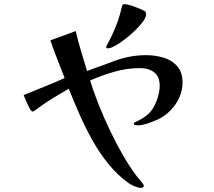

<svg xmlns="http://www.w3.org/2000/svg" viewBox="-20 -827 1040 933"><path d="M867 -425Q867 -476 841.5 -505Q816 -534 775.5 -546.5Q735 -559 690 -559Q615 -559 543.5 -533.5Q472 -508 403 -482Q389 -530 374 -578.5Q359 -627 348 -676L225 -631Q240 -585 258.5 -539Q277 -493 294 -448Q254 -429 199.5 -407.5Q145 -386 95 -365Q98 -358 106 -338.5Q114 -319 123 -302Q132 -285 139 -285Q143 -285 153 -292.5Q163 -300 167 -303Q202 -329 239.5 -351.5Q277 -374 314 -396Q338 -336 366 -272Q394 -208 429 -145.5Q464 -83 507.5 -29.5Q551 24 605 63Q615 70 633.5 78Q652 86 665 86Q670 86 674.5 83.5Q679 81 679 75Q679 72 672 63Q665 54 657 44Q649 34 646 31Q612 -13 578.5 -71Q545 -129 514.5 -193Q484 -257 459 -320Q434 -383 418 -436Q475 -461 536 -478.5Q597 -496 660 -496Q704 -496 730 -475Q756 -454 756 -410Q756 -385 747 -354.5Q738 -324 724 -302Q710 -279 688.5 -263Q667 -247 642 -236Q640 -235 635 -232.5Q630 -230 630 -225Q630 -220 639 -219Q648 -218 649 -218Q672 -218 701.5 -228.5Q731 -239 750 -248Q783 -264 809.5 -291.5Q836 -319 851.5 -353.5Q867 -388 867 -425ZM690 -757Q690 -764 686 -771Q683 -774 669.5 -780Q656 -786 639 -792.5Q622 -799 607 -803Q592 -807 587 -807Q577 -807 575 -802.5Q573 -798 571 -790Q564 -757 552.5 -724.5Q541 -692 527 -662Q526 -659 518.5 -644Q511 -629 503.5 -615Q496 -601 496 -600Q496 -592 504 -592Q517 -592 539.5 -604.5Q562 -617 588 -637Q614 -657 637 -679.5Q660 -702 675 -722.5Q690 -743 690 -757Z"/></svg>

Font: UoqMunThenKhung
Style: Regular
Weight: 400
Designer: Font-Kai, 金井和夫, 宇文滿月
Foundry: Kazuo Kanai, Moonlit Owen
Version: Version 1.197